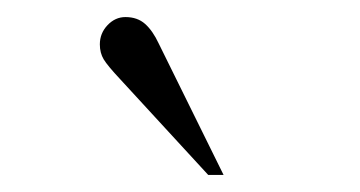

<svg xmlns="http://www.w3.org/2000/svg" viewBox="-20 -767 422 225"><path d="M224 -562 121 -674Q106 -690 101.5 -697.5Q97 -705 97 -715Q97 -728 106 -737.5Q115 -747 127 -747Q141 -747 150 -739Q159 -731 166 -716L242 -562Z"/></svg>

Font: Frank Ruhl Libre Light
Style: Regular
Weight: 300
Designer: Yanek Iontef
Foundry: Fontef
Version: Version 6.003;gftools[0.9.30]